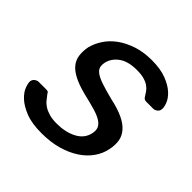

<svg xmlns="http://www.w3.org/2000/svg" viewBox="-145 -660 799 799"><g transform="rotate(45 255.0 -260.0)"><path d="M17 -110Q19 -121 27.5 -127Q36 -133 44 -133H89Q94 -133 98 -131.5Q102 -130 105 -123Q113 -113 121.5 -102Q130 -91 143 -82.5Q156 -74 174.5 -68.5Q193 -63 220 -63Q271 -63 308 -82.5Q345 -102 353 -140Q357 -158 352 -171Q347 -184 331.5 -194.5Q316 -205 287.5 -213.5Q259 -222 216 -232Q173 -243 145.5 -257Q118 -271 103.5 -289Q89 -307 86 -330Q83 -353 88 -380Q95 -408 112.5 -435Q130 -462 158.5 -483Q187 -504 226 -517Q265 -530 313 -530Q365 -530 399.5 -516.5Q434 -503 454 -484.5Q474 -466 481.5 -446Q489 -426 487 -414Q486 -404 477.5 -397.5Q469 -391 460 -391H419Q412 -391 407.5 -394Q403 -397 401 -401Q395 -411 388 -421Q381 -431 370 -439Q359 -447 341.5 -452Q324 -457 298 -457Q247 -457 218 -436Q189 -415 182 -383Q179 -368 182 -356.5Q185 -345 198.5 -335Q212 -325 238.5 -316Q265 -307 308 -296Q355 -286 385.5 -271.5Q416 -257 432.5 -237.5Q449 -218 452.5 -194.5Q456 -171 450 -143Q444 -112 424.5 -84Q405 -56 373 -35Q341 -14 298.5 -2Q256 10 203 10Q146 10 109.5 -4.5Q73 -19 52 -38.5Q31 -58 23.5 -78Q16 -98 17 -110Z"/></g></svg>

Font: SVN-Rubik
Style: Italic
Weight: 400
Italic angle: -12°
Designer: Hubert and Fischer
Foundry: Hubert & Fischer
Version: Version 2.101; ttfautohint (v1.8.3)